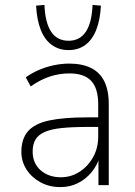

<svg xmlns="http://www.w3.org/2000/svg" viewBox="-20 -754 548 782"><path d="M226 8Q180 8 144 -12Q108 -32 87.5 -64.5Q67 -97 67 -135Q67 -189 94.5 -220Q122 -251 181 -263.5Q240 -276 336 -276H390V-237H338Q275 -237 231.5 -232.5Q188 -228 162 -216.5Q136 -205 124.5 -185.5Q113 -166 113 -137Q113 -89 145.5 -60.5Q178 -32 228 -32Q269 -32 303.5 -54Q338 -76 359 -113.5Q380 -151 380 -198V-329Q380 -394 351.5 -424.5Q323 -455 263 -455Q222 -455 183.5 -442.5Q145 -430 105 -402L85 -439Q110 -457 139.5 -469.5Q169 -482 200.5 -488.5Q232 -495 262 -495Q314 -495 350 -477.5Q386 -460 404.5 -423.5Q423 -387 423 -329V0H381V-114H386Q375 -79 352 -51.5Q329 -24 297 -8Q265 8 226 8ZM259 -550Q220 -550 191 -571Q162 -592 146 -632.5Q130 -673 127 -731L161 -734Q164 -661 188.5 -624.5Q213 -588 259 -588Q305 -588 329.5 -624.5Q354 -661 357 -734L391 -731Q388 -673 372 -632.5Q356 -592 327.5 -571Q299 -550 259 -550Z"/></svg>

Font: Nunito Sans 10pt SemiCondensed ExtraLight
Style: Regular
Weight: 250
Width: 4
Designer: Vernon Adams
Foundry: Vernon Adams
Version: Version 3.101;gftools[0.9.27]